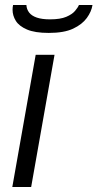

<svg xmlns="http://www.w3.org/2000/svg" viewBox="-20 -744 388 764"><path d="M29 0 122 -526H197L104 0ZM174 -613Q119 -613 87.5 -626.5Q56 -640 43 -661Q30 -682 30 -705Q30 -710 30.5 -715Q31 -720 32 -724H85Q86 -707 96 -694Q106 -681 126.5 -674Q147 -667 179 -667Q220 -667 243.5 -677Q267 -687 278.5 -700.5Q290 -714 294 -724H348Q344 -698 325.5 -672.5Q307 -647 271 -630Q235 -613 174 -613Z"/></svg>

Font: Archivo SemiExpanded Light
Style: Italic
Weight: 300
Width: 6
Italic angle: -10°
Designer: Hector Gatti
Foundry: Omnibus-Type
Version: Version 2.001